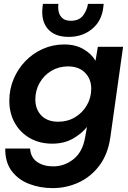

<svg xmlns="http://www.w3.org/2000/svg" viewBox="-20 -737 660 989"><path d="M251 232Q187 232 130.5 210.5Q74 189 40 143.5Q6 98 7 28H135Q138 74 171 97Q204 120 254 120Q312 120 358.5 83Q405 46 418 -27L428 -83Q400 -48 355 -22.5Q310 3 249 3Q184 3 134 -25.5Q84 -54 56 -104Q28 -154 28 -218Q28 -277 50 -329.5Q72 -382 110.5 -422Q149 -462 200.5 -485Q252 -508 311 -508Q369 -508 410.5 -483.5Q452 -459 472 -424L484 -496H614L548 -27Q535 59 491.5 116.5Q448 174 385 203Q322 232 251 232ZM280 -110Q328 -110 366.5 -133Q405 -156 427.5 -195Q450 -234 450 -280Q450 -330 418 -362.5Q386 -395 330 -395Q283 -395 244.5 -372Q206 -349 184 -310Q162 -271 162 -225Q162 -174 193 -142Q224 -110 280 -110ZM334 -547Q262 -547 226.5 -588Q191 -629 199 -699L201 -717H281Q278 -696 282.5 -676Q287 -656 302 -643Q317 -630 345 -630Q388 -630 408.5 -658Q429 -686 433 -717H514L512 -699Q504 -629 454.5 -588Q405 -547 334 -547Z"/></svg>

Font: Host Grotesk
Style: Bold Italic
Weight: 700
Italic angle: -8°
Designer: Doğukan Karapınar
Foundry: Element Type
Version: Version 1.003; ttfautohint (v1.8.4.7-5d5b)